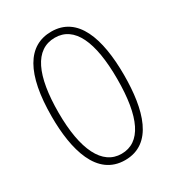

<svg xmlns="http://www.w3.org/2000/svg" viewBox="-176 -832 871 950"><g transform="rotate(-30 259.5 -357.0)"><path d="M466 -358C466 -569 411 -724 261 -724C126 -724 53 -602 53 -358C53 -170 100 10 261 10C420 10 466 -162 466 -358ZM92 -358C92 -569 146 -689 261 -689C372 -689 427 -572 427 -358C427 -141 372 -26 261 -26C152 -26 92 -146 92 -358Z"/></g></svg>

Font: Noto Sans ExtraCondensed ExtraLight
Style: Regular
Weight: 200
Width: 2
Designer: Monotype Design Team
Foundry: Monotype Imaging Inc.
Version: Version 2.013